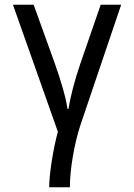

<svg xmlns="http://www.w3.org/2000/svg" viewBox="-20 -556 570 816"><path d="M189 240H277C277 165 295 57 322 -25L495 -536H408L322 -287C298 -218 279 -144 271 -93H267C259 -146 238 -216 212 -289L123 -536H35L226 4C207 72 189 183 189 240Z"/></svg>

Font: Noto Sans Mono Condensed
Style: Regular
Weight: 400
Width: 3
Designer: Monotype Design Team
Foundry: Monotype Imaging Inc.
Version: Version 2.014